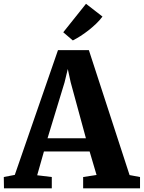

<svg xmlns="http://www.w3.org/2000/svg" viewBox="-38 -1018 776 1038"><path d="M42 -72.5 275.5 -747H442.5L662.5 -71.5L719 -61V0H411.5V-61L484 -72L446.5 -199H199.5L163 -70.5L242 -61V0H-16.5L-17.5 -61ZM426.5 -270.5 344 -573.5 328.5 -645 311 -572.5 219 -270.5ZM355.5 -799.5 304 -843.5 427 -997.5 516 -928.5Q501 -908 481.2 -889.2Q461.5 -870.5 439.8 -853.5Q418 -836.5 396.8 -823Q375.5 -809.5 356 -799.5Z"/></svg>

Font: Merriweather 24pt ExtraBold
Style: Regular
Weight: 800
Version: Version 2.100